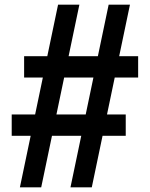

<svg xmlns="http://www.w3.org/2000/svg" viewBox="-20 -800 640 820"><path d="M83 -560H182L228 -780H319L273 -560H398L444 -780H535L489 -560H570V-469H470L437 -311H517V-220H418L372 0H281L327 -220H202L156 0H65L111 -220H30V-311H130L163 -469H83ZM221 -311H346L379 -469H254Z"/></svg>

Font: Coupeur_Texte
Style: Regular
Weight: 400
Designer: Léa Rolland
Version: Version 1.000;PS 001.000;hotconv 1.0.88;makeotf.lib2.5.64775